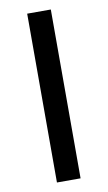

<svg xmlns="http://www.w3.org/2000/svg" viewBox="-82 -742 440 784"><g transform="rotate(-10 138.0 -350.0)"><path d="M89 0V-700H187V0Z"/></g></svg>

Font: Figtree Light Medium
Style: Regular
Weight: 500
Version: Version 2.001;gftools[0.9.30]